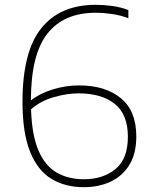

<svg xmlns="http://www.w3.org/2000/svg" viewBox="-20 -769 622 798"><path d="M328.5 9Q250.5 9 193.2 -26Q136 -61 104.8 -139Q73.5 -217 73.5 -346.5Q73.5 -554 151.5 -651.5Q229.5 -749 377.5 -749Q412 -749 447.8 -744Q483.5 -739 513.5 -727V-693Q482.5 -705.5 446 -710.8Q409.5 -716 378 -716Q245 -716 176.8 -629Q108.5 -542 108.5 -352Q146 -381 199.8 -397.5Q253.5 -414 308 -414Q418 -414 482.2 -361Q546.5 -308 546.5 -202Q546.5 -131 518 -84.2Q489.5 -37.5 440.2 -14.2Q391 9 328.5 9ZM306 -381Q259 -381 203.5 -365.2Q148 -349.5 109 -314.5Q112.5 -207 140 -143.2Q167.5 -79.5 215.5 -51.8Q263.5 -24 329 -24Q408 -24 459.8 -66.2Q511.5 -108.5 511.5 -200.5Q511.5 -293.5 457 -337.2Q402.5 -381 306 -381Z"/></svg>

Font: Encode Sans SmExp Th
Style: Regular
Weight: 100
Width: 6
Designer: Multiple Designers
Foundry: Impallari Type
Version: Version 3.002; ttfautohint (v1.8.3) -l 8 -r 50 -G 200 -x 14 